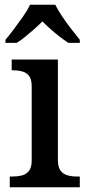

<svg xmlns="http://www.w3.org/2000/svg" viewBox="-20 -786 369 806"><path d="M21 0V-45H34Q54 -45 72 -49.5Q90 -54 101.5 -68.5Q113 -83 113 -111V-425Q113 -454 101.5 -468Q90 -482 72 -486.5Q54 -491 34 -491H29V-536H223V-115Q223 -85 234 -70Q245 -55 263.5 -50Q282 -45 302 -45H315V0ZM3 -619Q19 -638 38.5 -664Q58 -690 77 -717Q96 -744 106 -766H212Q223 -744 241 -717Q259 -690 279.5 -664Q300 -638 315 -619V-606H267Q250 -617 230 -632.5Q210 -648 191.5 -664.5Q173 -681 158 -696Q143 -681 124.5 -664.5Q106 -648 87 -632.5Q68 -617 50 -606H3Z"/></svg>

Font: Noto Serif Thai Medium
Style: Regular
Weight: 500
Version: Version 2.001